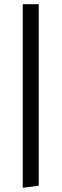

<svg xmlns="http://www.w3.org/2000/svg" viewBox="-20 -750 293 912"><path d="M88 -730H164V132L88 142Z"/></svg>

Font: Arima Madurai
Style: Regular
Weight: 400
Designer: Joana Correia and Natanael Gama
Foundry: NDISCOVER
Version: Version 1.019